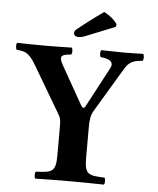

<svg xmlns="http://www.w3.org/2000/svg" viewBox="-57 -882 767 932"><g transform="rotate(5 326.5 -415.5)"><path d="M387 -122V-268C387 -308 391 -329 404 -351L532 -565C555 -603 574 -609 619 -613C625 -619 625 -641 619 -647C589 -646 549 -645 526 -645C503 -645 455 -646 415 -647C409 -641 409 -619 415 -613C459 -610 482 -594 466 -564L363 -370C356 -357 349 -357 340 -373L236 -557C215 -595 215 -610 271 -613C277 -619 277 -641 271 -647C231 -646 187 -645 147 -645C108 -645 35 -646 5 -647C-1 -641 0 -619 6 -613C48 -610 67 -603 100 -547L227 -332C245 -303 247 -296 247 -259V-122C247 -39 230 -35 150 -32C144 -26 144 -4 150 2C199 1 257 0 325 0C380 0 434 1 484 2C490 -4 490 -26 484 -32C404 -35 387 -39 387 -122ZM413 -833C373 -805 307 -755 286 -737C276 -729 276 -723 276 -716C276 -708 287 -701 296 -701C305 -701 317 -702 331 -708L475 -766L478 -778C465 -799 438 -821 413 -833Z"/></g></svg>

Font: Libertinus Serif
Style: Bold
Weight: 700
Designer: Philipp H. Poll, Khaled Hosny
Foundry: Caleb Maclennan
Version: Version 7.050;RELEASE